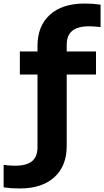

<svg xmlns="http://www.w3.org/2000/svg" viewBox="-92 -838 590 1088"><path d="M19.5 230Q-6.5 230 -27 228.5Q-47.5 227 -71.5 223.5V96.5Q-35.5 101 -6.5 101Q59 101 89.8 75.2Q120.5 49.5 120.5 -4.5V-415.5H20.5V-546.5H120.5V-578Q120.5 -690.5 190.5 -754.2Q260.5 -818 387.5 -818Q413 -818 433.5 -816.5Q454 -815 478 -811.5V-684.5Q442 -689 413.5 -689Q348 -689 317 -663.2Q286 -637.5 286 -583.5V-546.5H452V-415.5H286V-10Q286 102.5 216 166.2Q146 230 19.5 230Z"/></svg>

Font: Encode Sans Expanded
Style: Bold
Weight: 700
Width: 7
Designer: Multiple Designers
Foundry: Impallari Type
Version: Version 3.000; ttfautohint (v1.8.3) -l 8 -r 50 -G 200 -x 14 